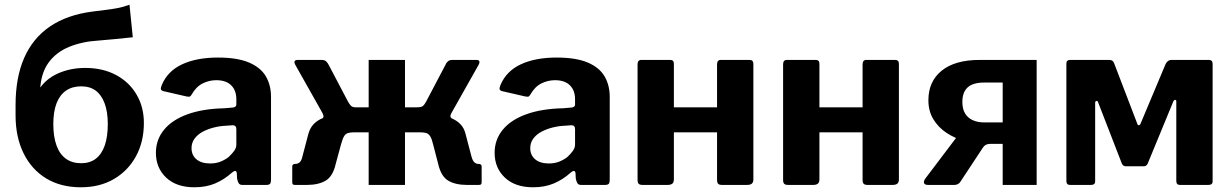

<svg xmlns="http://www.w3.org/2000/svg" viewBox="-20 -784 5224 814"><path d="M323 10Q238 10 176 -27.5Q114 -65 80 -134Q46 -203 46 -295L80 -394L144 -403Q174 -450 226.5 -473Q279 -496 341 -496Q416 -496 472 -466Q528 -436 559 -383Q590 -330 590 -263Q590 -183 556.5 -121.5Q523 -60 463 -25Q403 10 323 10ZM324 -92Q361 -92 386 -111Q411 -130 424 -167Q437 -204 437 -258Q437 -310 423.5 -346Q410 -382 385.5 -400Q361 -418 324 -418Q286 -418 259.5 -399.5Q233 -381 219.5 -345.5Q206 -310 206 -258Q206 -205 219.5 -167.5Q233 -130 259.5 -111Q286 -92 324 -92ZM46 -295V-339Q46 -455 82.5 -538.5Q119 -622 191.5 -671.5Q264 -721 372 -735Q403 -739 428 -742Q453 -745 477.5 -749.5Q502 -754 529 -764L543 -626Q498 -621 464.5 -618Q431 -615 397 -612Q329 -608 273.5 -585.5Q218 -563 185.5 -518Q153 -473 150 -401L149 -318Z M962 -51Q931 -23 892.5 -6.5Q854 10 804 10Q728 10 684.5 -31Q641 -72 641 -136Q641 -192 675.5 -234Q710 -276 775 -299.5Q840 -323 931 -325L966 -328Q971 -328 976.5 -331Q982 -334 982 -342V-363Q982 -401 960 -422.5Q938 -444 897 -444Q867 -444 839.5 -430.5Q812 -417 793 -384Q789 -377 785.5 -375Q782 -373 771 -375L671 -398Q665 -400 662.5 -404.5Q660 -409 666 -424Q691 -483 752.5 -511.5Q814 -540 904 -540Q986 -540 1035.5 -519Q1085 -498 1107 -460.5Q1129 -423 1129 -373V-22Q1129 -10 1125 -5Q1121 0 1109 0H1007Q996 0 991.5 -8Q987 -16 985 -28L984 -50Q981 -68 962 -51ZM982 -236Q982 -253 967 -253L939 -251Q913 -250 887 -243.5Q861 -237 839.5 -225.5Q818 -214 805 -196.5Q792 -179 792 -156Q792 -126 813 -108.5Q834 -91 871 -91Q896 -91 915.5 -99Q935 -107 949 -118Q963 -131 972.5 -144Q982 -157 982 -171V-236Z M1231 0Q1224 0 1221.5 -2.5Q1219 -5 1219 -12V-78Q1219 -89 1232 -89Q1242 -89 1250 -95.5Q1258 -102 1262 -120L1287 -215Q1294 -241 1309.5 -257.5Q1325 -274 1349 -283.5Q1373 -293 1407 -295L1468 -329H1543V-530H1697V-329H1773L1834 -295Q1868 -293 1892 -283.5Q1916 -274 1932 -257.5Q1948 -241 1954 -215L1979 -120Q1984 -102 1991.5 -95.5Q1999 -89 2009 -89Q2022 -89 2022 -78V-12Q2022 -5 2019.5 -2.5Q2017 0 2010 0H1960Q1911 0 1880.5 -18Q1850 -36 1838 -88L1817 -169Q1811 -195 1804 -206Q1797 -217 1787 -220Q1777 -223 1761 -223H1697V0H1543V-223H1481Q1466 -223 1455.5 -220Q1445 -217 1438.5 -206Q1432 -195 1425 -169L1403 -88Q1391 -36 1360.5 -18Q1330 0 1281 0ZM1488 -267 1345 -281Q1352 -285 1351.5 -291Q1351 -297 1347 -305L1232 -509Q1221 -530 1243 -530H1343Q1356 -530 1362.5 -524Q1369 -518 1374 -508L1455 -354Q1462 -341 1468.5 -335Q1475 -329 1488 -329ZM1746 -267V-329Q1767 -329 1773.5 -335Q1780 -341 1787 -354L1868 -508Q1872 -518 1879 -524Q1886 -530 1898 -530H1999Q2020 -530 2009 -509L1894 -305Q1884 -288 1897 -281Z M2398 -51Q2367 -23 2328.5 -6.5Q2290 10 2240 10Q2164 10 2120.5 -31Q2077 -72 2077 -136Q2077 -192 2111.5 -234Q2146 -276 2211 -299.5Q2276 -323 2367 -325L2402 -328Q2407 -328 2412.5 -331Q2418 -334 2418 -342V-363Q2418 -401 2396 -422.5Q2374 -444 2333 -444Q2303 -444 2275.5 -430.5Q2248 -417 2229 -384Q2225 -377 2221.5 -375Q2218 -373 2207 -375L2107 -398Q2101 -400 2098.5 -404.5Q2096 -409 2102 -424Q2127 -483 2188.5 -511.5Q2250 -540 2340 -540Q2422 -540 2471.5 -519Q2521 -498 2543 -460.5Q2565 -423 2565 -373V-22Q2565 -10 2561 -5Q2557 0 2545 0H2443Q2432 0 2427.5 -8Q2423 -16 2421 -28L2420 -50Q2417 -68 2398 -51ZM2418 -236Q2418 -253 2403 -253L2375 -251Q2349 -250 2323 -243.5Q2297 -237 2275.5 -225.5Q2254 -214 2241 -196.5Q2228 -179 2228 -156Q2228 -126 2249 -108.5Q2270 -91 2307 -91Q2332 -91 2351.5 -99Q2371 -107 2385 -118Q2399 -131 2408.5 -144Q2418 -157 2418 -171V-236Z M2837 -513V-24Q2837 -11 2830.5 -5.5Q2824 0 2810 0H2705Q2692 0 2687.5 -5Q2683 -10 2683 -21V-511Q2683 -530 2699 -530H2822Q2837 -530 2837 -513ZM3174 -513V-24Q3174 -11 3167.5 -5.5Q3161 0 3147 0H3041Q3029 0 3024.5 -5Q3020 -10 3020 -21V-511Q3020 -530 3036 -530H3158Q3174 -530 3174 -513ZM2726 -223Q2707 -223 2707 -240V-314Q2707 -329 2724 -329H3096Q3113 -329 3113 -314V-240Q3113 -223 3093 -223Z M3454 -513V-24Q3454 -11 3447.5 -5.5Q3441 0 3427 0H3322Q3309 0 3304.5 -5Q3300 -10 3300 -21V-511Q3300 -530 3316 -530H3439Q3454 -530 3454 -513ZM3791 -513V-24Q3791 -11 3784.5 -5.5Q3778 0 3764 0H3658Q3646 0 3641.5 -5Q3637 -10 3637 -21V-511Q3637 -530 3653 -530H3775Q3791 -530 3791 -513ZM3343 -223Q3324 -223 3324 -240V-314Q3324 -329 3341 -329H3713Q3730 -329 3730 -314V-240Q3730 -223 3710 -223Z M4231 0V-174H4157Q4112 -174 4069.5 -186Q4027 -198 3992.5 -221Q3958 -244 3937 -278.5Q3916 -313 3916 -359Q3916 -439 3972.5 -484.5Q4029 -530 4134 -530H4375V0ZM3915 0Q3900 0 3897.5 -8Q3895 -16 3903 -27L4046 -216L4177 -174Q4157 -174 4147 -158L4052 -14Q4048 -7 4041 -3.5Q4034 0 4026 0ZM4152 -265H4231V-434H4152Q4105 -434 4082.5 -413.5Q4060 -393 4060 -352Q4060 -322 4071.5 -303Q4083 -284 4104 -274.5Q4125 -265 4152 -265Z M4516 0Q4501 0 4501 -17V-515Q4501 -530 4518 -530H4683Q4698 -530 4703 -517L4801 -261Q4803 -253 4808 -253Q4813 -253 4816 -261L4921 -511Q4924 -519 4931 -524.5Q4938 -530 4947 -530H5105Q5121 -530 5121 -513V-15Q5121 0 5103 0H4982Q4967 0 4967 -17V-354Q4967 -361 4962 -360.5Q4957 -360 4954 -353L4846 -91Q4841 -79 4829 -79H4753Q4741 -79 4736 -91L4636 -349Q4634 -357 4628.5 -356Q4623 -355 4623 -348V-15Q4623 0 4605 0Z"/></svg>

Font: Libre Franklin
Style: Bold
Weight: 700
Designer: Pablo Impallari, Rodrigo Fuenzalida, Nhung Nguyen
Foundry: Impallari Type
Version: Version 3.000